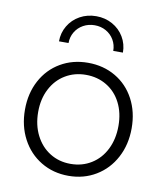

<svg xmlns="http://www.w3.org/2000/svg" viewBox="-84 -811 762 888"><g transform="rotate(10 297.0 -367.0)"><path d="M46.4 -259.3Q46.4 -335.9 78.6 -396Q110.8 -456.1 168 -489.5Q225.1 -522.9 296.9 -522.9Q369.1 -522.9 426.3 -489.5Q483.4 -456.1 515.4 -396Q547.4 -335.9 547.4 -259.3Q547.4 -182.6 515.1 -121.8Q482.9 -61 425.8 -26.6Q368.7 7.8 296.9 7.8Q225.1 7.8 168 -26.6Q110.8 -61 78.6 -121.8Q46.4 -182.6 46.4 -259.3ZM485.4 -259.3Q485.4 -320.8 461.4 -367.7Q437.5 -414.6 394.5 -440.4Q351.6 -466.3 296.9 -466.3Q243.2 -466.3 200.2 -440.4Q157.2 -414.6 132.8 -367.4Q108.4 -320.3 108.4 -259.3Q108.4 -197.8 132.8 -149.7Q157.2 -101.6 200 -75Q242.7 -48.3 296.9 -48.3Q351.6 -48.3 394.5 -75Q437.5 -101.6 461.4 -149.7Q485.4 -197.8 485.4 -259.3ZM446.8 -597.2H401.4Q401.4 -625.5 387.7 -648.9Q374 -672.4 350.1 -685.8Q326.2 -699.2 296.9 -699.2Q267.6 -699.2 243.4 -685.8Q219.2 -672.4 205.3 -648.9Q191.4 -625.5 191.4 -597.2H146.5Q146.5 -637.2 166.3 -670.4Q186 -703.6 220.5 -722.7Q254.9 -741.7 296.9 -741.7Q338.4 -741.7 372.8 -722.7Q407.2 -703.6 427 -670.4Q446.8 -637.2 446.8 -597.2Z"/></g></svg>

Font: Reddit Sans Light
Style: Regular
Weight: 300
Designer: Stephen Hutchings
Foundry: Reddit
Version: Version 1.013